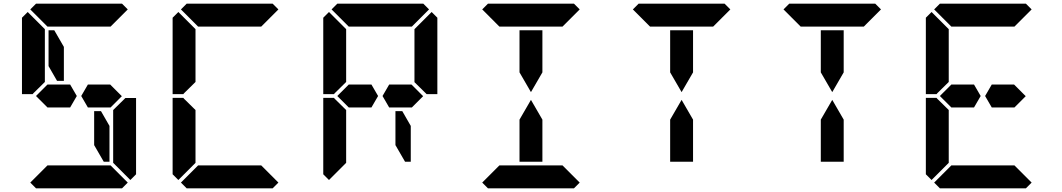

<svg xmlns="http://www.w3.org/2000/svg" viewBox="-20 -1020 5752 1040"><path d="M161 -515 157 -510H99V-924L130 -955L223 -862V-698V-590V-576ZM577 -562 640 -499 579 -438H551H515H456L420 -500L456 -562H515H552ZM655 -485 659 -489H717V-76L686 -45L593 -138V-144V-302V-396V-424ZM573 -338V-144H542L490 -234V-418H527ZM672 -31 641 0H470H346H175L144 -31L237 -124H262H346H470H554H579ZM144 -969 175 -1000H346H470H641L672 -969L579 -876H554H470H346H262H243H237ZM360 -562 396 -500 360 -438H301H264H237L175 -500L237 -562H264H301ZM243 -662V-856H274L326 -766V-582H289Z M977 -515 973 -510H915V-924L946 -955L1039 -862V-698V-590V-576ZM1039 -144V-138L946 -45L915 -76V-490H973L977 -485L1039 -424V-384V-302ZM1488 -31 1457 0H1286H1162H991L960 -31L1053 -124H1078H1162H1286H1370H1395ZM960 -969 991 -1000H1162H1286H1457L1488 -969L1395 -876H1370H1286H1162H1078H1059H1053Z M1793 -515 1789 -510H1731V-924L1762 -955L1855 -862V-698V-590V-576ZM2209 -562 2272 -499 2211 -438H2183H2147H2088L2052 -500L2088 -562H2147H2184ZM1855 -144V-138L1762 -45L1731 -76V-490H1789L1793 -485L1855 -424V-384V-302ZM2318 -955 2349 -924V-510H2291L2287 -514L2225 -575V-586V-698V-856V-862ZM2205 -338V-144H2174L2122 -234V-418H2159ZM1776 -969 1807 -1000H1978H2102H2273L2304 -969L2211 -876H2186H2102H1978H1894H1875H1869ZM1992 -562 2028 -500 1992 -438H1933H1896H1869L1807 -500L1869 -562H1896H1933Z M2794 -731V-856H2918V-731V-628L2856 -521L2794 -628ZM3120 -31 3089 0H2918H2794H2623L2592 -31L2685 -124H2710H2794H2918H3002H3027ZM2592 -969 2623 -1000H2794H2918H3089L3120 -969L3027 -876H3002H2918H2794H2710H2691H2685ZM2918 -269V-144H2794V-269V-372L2856 -479L2918 -372Z M3610 -731V-856H3734V-731V-628L3672 -521L3610 -628ZM3408 -969 3439 -1000H3610H3734H3905L3936 -969L3843 -876H3818H3734H3610H3526H3507H3501ZM3734 -269V-144H3610V-269V-372L3672 -479L3734 -372Z M4426 -731V-856H4550V-731V-628L4488 -521L4426 -628ZM4224 -969 4255 -1000H4426H4550H4721L4752 -969L4659 -876H4634H4550H4426H4342H4323H4317ZM4550 -269V-144H4426V-269V-372L4488 -479L4550 -372Z M5057 -515 5053 -510H4995V-924L5026 -955L5119 -862V-698V-590V-576ZM5473 -562 5536 -499 5475 -438H5447H5411H5352L5316 -500L5352 -562H5411H5448ZM5119 -144V-138L5026 -45L4995 -76V-490H5053L5057 -485L5119 -424V-384V-302ZM5568 -31 5537 0H5366H5242H5071L5040 -31L5133 -124H5158H5242H5366H5450H5475ZM5040 -969 5071 -1000H5242H5366H5537L5568 -969L5475 -876H5450H5366H5242H5158H5139H5133ZM5256 -562 5292 -500 5256 -438H5197H5160H5133L5071 -500L5133 -562H5160H5197Z"/></svg>

Font: DSEG14 Classic
Style: Bold
Weight: 700
Designer: Keshikan(Twitter:@keshinomi_88pro)
Version: Version 0.46